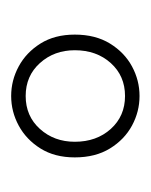

<svg xmlns="http://www.w3.org/2000/svg" viewBox="17 -741 270 344"><g transform="rotate(90 152.0 -569.0)"><path d="M152 -454Q124 -454 99 -467.5Q74 -481 58 -506.5Q42 -532 42 -568Q42 -605 58 -631Q74 -657 99 -670.5Q124 -684 152 -684Q180 -684 205 -670.5Q230 -657 246 -631Q262 -605 262 -568Q262 -532 246 -506.5Q230 -481 205 -467.5Q180 -454 152 -454ZM152 -480Q188 -480 211 -505.5Q234 -531 234 -568Q234 -607 211 -632.5Q188 -658 152 -658Q116 -658 93 -632.5Q70 -607 70 -568Q70 -531 93 -505.5Q116 -480 152 -480Z"/></g></svg>

Font: Source Sans 3 Variable
Style: Regular
Weight: 200
Designer: Paul D. Hunt
Foundry: Adobe Systems Incorporated
Version: Version 3.026